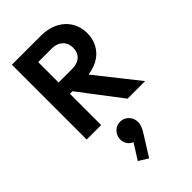

<svg xmlns="http://www.w3.org/2000/svg" viewBox="-318 -799 1276 1276"><g transform="rotate(-45 320.0 -160.5)"><path d="M72 0H208V-294H232L456 0H621L386 -297C501 -311 575 -388 575 -498C575 -617 483 -703 347 -703H72ZM208 -400V-592H335C402 -592 440 -550 440 -496C440 -436 402 -400 335 -400ZM211 341 277 382 363 245C388 207 395 183 396 164C399 116 363 76 319 73C271 70 233 106 230 153C227 191 251 222 280 232Z"/></g></svg>

Font: MV Cash SemiBold
Style: Regular
Weight: 600
Designer: Rodrigo Fuenzalida
Foundry: fragTYPE
Version: Version 1.100;Glyphs 3.1.2 (3151)